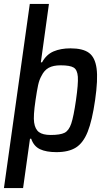

<svg xmlns="http://www.w3.org/2000/svg" viewBox="-26 -763 566 973"><path d="M125 -743H222L181 -447H187Q209 -487 245.5 -502.5Q282 -518 331 -518Q394 -518 425 -495Q456 -472 463.5 -416Q471 -360 456 -256Q441 -152 418.5 -95.5Q396 -39 359 -15.5Q322 8 260 8Q208 8 176.5 -7Q145 -22 132 -60H126L91 190H-6ZM359 -255Q371 -339 368.5 -374Q366 -409 347.5 -420.5Q329 -432 281 -432Q244 -432 221 -419.5Q198 -407 184 -378Q173 -359 167 -331Q161 -303 154 -255Q142 -174 147 -142Q152 -108 171.5 -93.5Q191 -79 231 -79Q279 -79 301 -90Q323 -101 335 -136.5Q347 -172 359 -255Z"/></svg>

Font: Assailand Medium
Style: Italic
Weight: 500
Italic angle: -8°
Designer: Hector Gatti with collaboration of the Omnibus-Type team
Foundry: Omnibus-Type
Version: Version 0.072;October 19, 2019;FontCreator 12.0.0.2547 64-bi